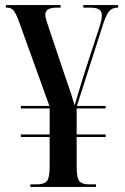

<svg xmlns="http://www.w3.org/2000/svg" viewBox="-20 -734 489 754"><path d="M99 0H357V-10H329Q304 -10 292.5 -21.5Q281 -33 281 -82V-196H395V-206H281V-308H395V-318H282L383 -633Q396 -674 408 -689Q420 -704 442 -704H444V-714H307V-704H331Q361 -704 370.5 -696Q380 -688 380 -674Q380 -660 374 -639Q368 -618 357 -587L308 -436Q300 -410 291 -380.5Q282 -351 273 -320Q260 -364 252 -387Q244 -410 230 -451L178 -606Q170 -630 164 -647.5Q158 -665 158 -677Q158 -704 203 -704H218V-714H3V-704H8Q24 -704 33.5 -692.5Q43 -681 55 -648L174 -318H62V-308H175V-206H62V-196H175V-82Q175 -33 163 -21.5Q151 -10 125 -10H99Z"/></svg>

Font: Noto Serif Display Condensed Semi
Style: Regular
Weight: 600
Width: 3
Designer: Monotype Design Team
Foundry: Monotype Imaging Inc.
Version: Version 1.900